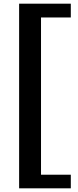

<svg xmlns="http://www.w3.org/2000/svg" viewBox="-20 -875 423 1044"><path d="M365 149V75H203V-780H365V-855H84V149Z"/></svg>

Font: Domine
Style: Bold
Weight: 700
Designer: Pablo Impallari, Rodrigo Fuenzalida, Brenda Gallo
Foundry: Pablo Impallari, Rodrigo Fuenzalida, Brenda Gallo
Version: Version 2.000